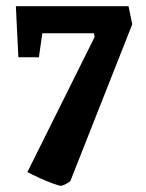

<svg xmlns="http://www.w3.org/2000/svg" viewBox="-20 -493 469 617"><path d="M175 104Q170 104 149.5 96.5Q129 89 106 78.5Q83 68 68 60L284 -374L282 -386H116L105 -309H39L31 -473H393L405 -415L206 89Q200 94 190.5 99Q181 104 175 104Z"/></svg>

Font: Grenze Gotisch
Style: Bold
Weight: 700
Designer: Renata Polastri
Foundry: Omnibus-Type
Version: Version 1.001